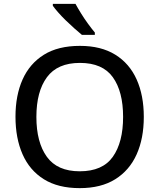

<svg xmlns="http://www.w3.org/2000/svg" viewBox="-20 -962 824 992"><path d="M723 -358Q723 -247 686 -164.5Q649 -82 575.5 -36Q502 10 392 10Q280 10 206.5 -36Q133 -82 96.5 -165Q60 -248 60 -359Q60 -469 96.5 -551Q133 -633 206.5 -679Q280 -725 393 -725Q502 -725 575.5 -679.5Q649 -634 686 -551.5Q723 -469 723 -358ZM168 -358Q168 -227 222 -152Q276 -77 392 -77Q510 -77 563 -152Q616 -227 616 -358Q616 -489 563 -563Q510 -637 393 -637Q277 -637 222.5 -563Q168 -489 168 -358ZM370 -942Q382 -920 399 -892.5Q416 -865 435 -839Q454 -813 470 -794V-782H403Q386 -796 364 -815.5Q342 -835 320 -856.5Q298 -878 280.5 -898Q263 -918 253 -932V-942Z"/></svg>

Font: Noto Sans New Tai Lue Medium
Style: Regular
Weight: 500
Version: Version 2.003